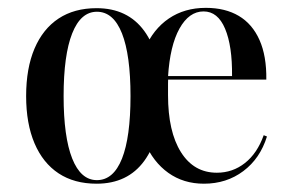

<svg xmlns="http://www.w3.org/2000/svg" viewBox="-20 -447 727 479"><path d="M221 11.3Q165.3 11.3 126.2 -14.5Q87.1 -40.3 66.1 -89.5Q45.2 -138.7 45.2 -207.3Q45.2 -276.6 66.1 -325.8Q87.1 -375 126.2 -400.8Q165.3 -426.6 221 -426.6Q298.4 -426.6 339.9 -369.8Q381.5 -312.9 381.5 -208.1Q381.5 -102.4 339.9 -45.6Q298.4 11.3 221 11.3ZM221.8 2.4Q262.9 2.4 284.3 -51.2Q305.6 -104.8 305.6 -207.3Q305.6 -309.7 284.3 -363.7Q262.9 -417.7 221.8 -417.7Q181.5 -417.7 160.1 -363.7Q138.7 -309.7 138.7 -207.3Q138.7 -105.6 160.1 -51.6Q181.5 2.4 221.8 2.4ZM488.7 11.3Q437.9 11.3 400 -15.7Q362.1 -42.7 341.1 -91.9Q320.2 -141.1 320.2 -208.1Q320.2 -275.8 341.1 -325Q362.1 -374.2 401.2 -400.8Q440.3 -427.4 493.5 -427.4Q541.9 -427.4 575.8 -407.3Q609.7 -387.1 627.4 -347.2Q645.2 -307.3 644.4 -248.4H366.1L365.3 -257.3H558.9Q559.7 -332.3 541.5 -375.4Q523.4 -418.5 487.9 -418.5Q451.6 -418.5 427.8 -375.8Q404 -333.1 399.2 -255.6L400 -254Q399.2 -247.6 399.2 -238.7Q399.2 -229.8 399.2 -209.7Q399.2 -118.5 431.5 -67.3Q463.7 -16.1 521 -16.1Q560.5 -16.1 591.1 -40.3Q621.8 -64.5 637.9 -109.7L646 -106.5Q629 -51.6 587.1 -20.2Q545.2 11.3 488.7 11.3Z"/></svg>

Font: Playfair 144pt SemiCondensed Medium
Style: Regular
Weight: 500
Width: 4
Designer: Claus Eggers Sørensen
Foundry: Claus Eggers Sørensen
Version: Version 2.203